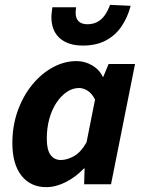

<svg xmlns="http://www.w3.org/2000/svg" viewBox="-20 -760 592 792"><path d="M171 12Q106 12 68.5 -35.5Q31 -83 31 -170Q31 -241 53 -302.5Q75 -364 112.5 -410Q150 -456 197.5 -482Q245 -508 296 -508Q330 -508 360 -490.5Q390 -473 404 -443H406L428 -496H537L438 0H327L329 -65H326Q293 -30 251.5 -9Q210 12 171 12ZM231 -100Q256 -100 284.5 -115.5Q313 -131 337 -173L372 -349Q360 -374 342 -385.5Q324 -397 306 -397Q280 -397 256 -381Q232 -365 213 -336.5Q194 -308 183.5 -270Q173 -232 173 -188Q173 -142 188.5 -121Q204 -100 231 -100ZM322 -572Q261 -572 226.5 -602.5Q192 -633 192 -690Q192 -699 193.5 -709.5Q195 -720 196 -730H294Q293 -722 292.5 -717Q292 -712 292 -707Q292 -684 304.5 -672Q317 -660 340 -660Q363 -660 380.5 -669Q398 -678 411 -695.5Q424 -713 434 -740L519 -736Q506 -687 480.5 -650Q455 -613 415.5 -592.5Q376 -572 322 -572Z"/></svg>

Font: Source Sans 3
Style: Bold Italic
Weight: 700
Italic angle: -11°
Designer: Paul D. Hunt
Foundry: Adobe
Version: Version 3.052;hotconv 1.1.0;makeotfexe 2.6.0